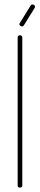

<svg xmlns="http://www.w3.org/2000/svg" viewBox="-20 -850 181 870"><path d="M70 0Q60 0 60 -10V-680Q60 -690 70 -690Q81 -690 81 -680V-10Q81 0 70 0ZM74 -732Q82 -727 88 -735L137 -814Q141 -822 136 -826Q131 -830 127 -830Q122 -830 119 -825L70 -746Q64 -738 74 -732Z"/></svg>

Font: Zen Loop
Style: Regular
Weight: 400
Designer: Yoshimichi Ohira
Foundry: A-1 Corp ZenFonts
Version: Version 1.000; ttfautohint (v1.8.3)